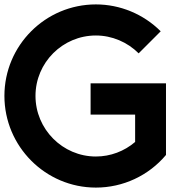

<svg xmlns="http://www.w3.org/2000/svg" viewBox="-20 -820 863 871"><path d="M733 -117V-442H391V-300H593V-176C544 -134 481 -110 415 -110C264 -110 141 -234 141 -385C141 -536 264 -659 415 -659C488 -659 558 -629 609 -578L709 -678C631 -756 525 -800 415 -800C186 -800 0 -614 0 -385C0 -156 186 31 415 31C538 31 654 -23 733 -117Z"/></svg>

Font: MintSans
Style: Bold
Weight: 700
Version: Version 2.0